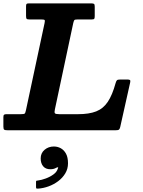

<svg xmlns="http://www.w3.org/2000/svg" viewBox="-65 -770 844 1135"><path d="M175.5 166.5Q175.5 195.5 190.2 213Q205 230.5 232.5 230.5Q243.5 230.5 252 228.2Q260.5 226 267 222Q273.5 218.5 277.2 219Q281 219.5 276.5 227.5Q271 246.5 250.8 261.2Q230.5 276 205.2 285.2Q180 294.5 159 297Q153.5 297.5 150.8 298.2Q148 299 148 305V335Q148 343 150.5 344.2Q153 345.5 160.5 345Q191 343 222 331.8Q253 320.5 279 301Q305 281.5 321 254.8Q337 228 337 195.5Q337 160 325 138.2Q313 116.5 294 106.2Q275 96 253.5 96Q221.5 96 198.5 115.5Q175.5 135 175.5 166.5ZM-45 -22Q-45 -6.5 -40 -3.2Q-35 0 -20 0H618Q633 0 637.8 -3.2Q642.5 -6.5 645.5 -18.5L704.5 -282.5Q707 -293 703.5 -296.5Q700 -300 687.5 -300H647.5Q631 -300 626.5 -295.8Q622 -291.5 618.5 -279Q599 -208 572.2 -168Q545.5 -128 503.5 -111.5Q461.5 -95 396 -95H286Q263.5 -95 259.5 -100.5Q255.5 -106 259.5 -123.5L368 -633.5Q371.5 -648 374.8 -651.5Q378 -655 395.5 -655H477Q489.5 -655 492.2 -659Q495 -663 495 -675.5V-730Q495 -743 491.2 -746.5Q487.5 -750 475 -750H107Q95.5 -750 92.2 -747Q89 -744 89 -732.5V-676Q89 -662 92.8 -658.5Q96.5 -655 110 -655H176Q194.5 -655 198.2 -652Q202 -649 198.5 -633.5L88.5 -119Q85 -102 80.8 -98.5Q76.5 -95 56 -95H-26.5Q-37 -95 -41 -91.8Q-45 -88.5 -45 -77.5Z"/></svg>

Font: Besley
Style: Bold Italic
Weight: 700
Italic angle: -13°
Designer: Owen Earl
Foundry: indestructible type*
Version: Version 2.001